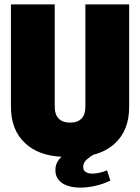

<svg xmlns="http://www.w3.org/2000/svg" viewBox="-20 -706 640 877"><path d="M347 151Q315 151 289 142.5Q263 134 248 116Q233 98 233 71Q233 47 245 29Q252 18 261 10Q156 5 96 -51Q30 -111 30 -218V-686H230V-218Q230 -183 248 -164.5Q266 -146 300 -146Q335 -146 352.5 -164.5Q370 -183 370 -218V-686H570V-218Q570 -111 505 -51Q465 -14 406 1Q392 9 377 22Q360 36 360 56Q360 73 372 80Q384 87 401 87Q417 87 435 83Q453 79 469 72L484 119Q451 135 415 143Q379 151 347 151Z"/></svg>

Font: Chivo Mono Medium Black
Style: Regular
Weight: 900
Monospace: yes
Version: Version 1.008